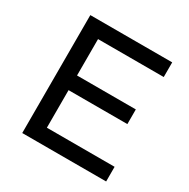

<svg xmlns="http://www.w3.org/2000/svg" viewBox="-159 -844 970 987"><g transform="rotate(30 326.5 -350.0)"><path d="M100 -700H586V-613H196V-397H545V-310H196V-87H598V0H100Z"/></g></svg>

Font: Montserrat arm2
Style: Regular
Weight: 400
Designer: Julieta Ulanovsky
Foundry: Julieta Ulanovsky
Version: Version 6.000